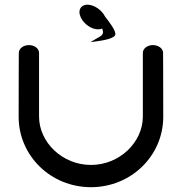

<svg xmlns="http://www.w3.org/2000/svg" viewBox="-20 -778 756 798"><path d="M615.7 -590.6C593.2 -590.6 573.7 -576.8 573.7 -558.2C573.7 -558.2 573.7 -402.9 573.7 -293.6C573.7 -187 477.5 -92.5 358 -92.5C238.5 -92.5 142.3 -187 142.3 -293.6C142.3 -402.9 142.3 -558.2 142.3 -558.2C142.3 -576.8 122.8 -590.6 100.3 -590.6C77.8 -590.6 58.2 -576.7 58.2 -558.2C58.2 -558.2 57.5 -451.5 57.5 -292.6C57.5 -131.1 190.4 0 358 0C525.6 0 658.5 -131.1 658.5 -292.6C658.5 -451.5 657.8 -558.2 657.8 -558.2C657.8 -576.7 638.2 -590.6 615.7 -590.6ZM416.3 -709.8C403.5 -735.6 371.9 -758.5 343.4 -758.5C322.7 -758.5 310.2 -745.5 310.2 -727.8C310.2 -720.7 312.2 -713 315.9 -705.1C328.6 -678.6 359.4 -656 387.8 -656C394.1 -656 399.2 -657 404.6 -659.4C415.6 -632.2 400 -629.1 376.9 -615.3L356.1 -602.8L380.3 -606C410.9 -610.2 462.2 -618.7 459.5 -637.8C457.9 -657 431.8 -688.7 416.3 -709.8Z"/></svg>

Font: Hi.
Style: Bold
Weight: 400
Designer: Mew Too, Robert Jablonski
Foundry: Cannot Into Space Fonts
Version: Version 1.996